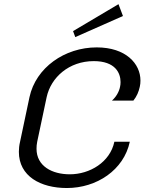

<svg xmlns="http://www.w3.org/2000/svg" viewBox="-20 -897 702 933"><path d="M577.5 -819.2 555.8 -876.7 335 -745.8 345.8 -716.7ZM450 -666.7C294.2 -666.7 154.2 -568.3 123.3 -425L77.5 -208.3C73.3 -190.8 71.7 -174.2 71.7 -159.2C71.7 -40.8 176.7 16.7 305 16.7C450 16.7 581.7 -70.8 610.8 -208.3H535.8C515 -109.2 416.7 -50 319.2 -50C232.5 -50 157.5 -90 157.5 -174.2C157.5 -185 158.3 -196.7 160.8 -208.3L206.7 -425C227.5 -520.8 315 -600 435.8 -600C540 -600 565.8 -542.5 565.8 -498.3C565.8 -490 565 -481.7 563.3 -475C559.2 -453.3 545.8 -427.5 524.2 -408.3H628.3C645 -429.2 654.2 -451.7 659.2 -475C661.7 -485 662.5 -495.8 662.5 -505.8C662.5 -587.5 591.7 -666.7 450 -666.7Z"/></svg>

Font: BoonHome
Style: Book Oblique
Weight: 400
Italic angle: -12°
Designer: Sungsit Sawaiwan
Foundry: Sungsit Sawaiwan
Version: Version 0.2